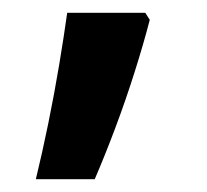

<svg xmlns="http://www.w3.org/2000/svg" viewBox="-20 -147 324 300"><path d="M214 -116Q205 -81 191 -36.5Q177 8 160.5 52Q144 96 128 133H36Q46 92 55.5 45.5Q65 -1 72.5 -46Q80 -91 85 -127H207Z"/></svg>

Font: Noto Sans Lao UI SemBd
Style: Regular
Weight: 600
Designer: Monotype Design Team
Foundry: Monotype Imaging Inc.
Version: Version 2.000; ttfautohint (v1.8.4.7-5d5b)